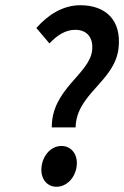

<svg xmlns="http://www.w3.org/2000/svg" viewBox="-20 -702 475 734"><path d="M178 -215H269C272 -344 417 -389 433 -516C446 -625 384 -682 287 -682C221 -682 164 -646 119 -595L169 -536C199 -568 231 -588 268 -588C314 -588 338 -556 332 -508C321 -418 177 -361 178 -215ZM139 -66C133 -21 158 12 196 12C234 12 267 -21 273 -66C279 -111 253 -144 215 -144C177 -144 145 -111 139 -66Z"/></svg>

Font: Falling Sky
Style: CondObl
Weight: 400
Designer: Paul D. Hunt
Foundry: Adobe Systems Incorporated
Version: Version 1.02